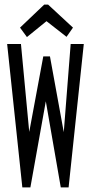

<svg xmlns="http://www.w3.org/2000/svg" viewBox="-20 -814 390 834"><path d="M77 0 11 -623H71L107 -241L168 -569H197L257 -240L287 -623H344L278 0H244L179 -374L112 0ZM97 -653 67 -694 172 -794H189L297 -694L269 -654L182 -722Z"/></svg>

Font: Inconsolata ExtraCondensed Medium
Style: Regular
Weight: 500
Width: 2
Monospace: yes
Designer: Raph Levien, Cyreal, Brenton Simpson
Foundry: Raph Levien, Cyreal, Google
Version: Version 3.001; ttfautohint (v1.8.2.53-6de2)